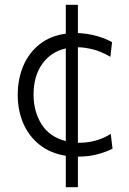

<svg xmlns="http://www.w3.org/2000/svg" viewBox="-20 -644 537 801"><path d="M254.5 137V6Q190 -4.5 145.2 -40Q100.5 -75.5 77.2 -129.2Q54 -183 54 -248Q54 -315 77.5 -369.8Q101 -424.5 145.8 -459.8Q190.5 -495 254.5 -503.5V-624H305V-506Q345.5 -504.5 383 -494Q420.5 -483.5 447.5 -468L440.5 -407Q401 -430 367 -438.2Q333 -446.5 305 -447V-48.5Q309 -48.5 312.5 -48.5Q346 -48.5 379 -57.5Q412 -66.5 442 -85.5L449.5 -24Q425.5 -11 388.2 -0.8Q351 9.5 305 9.5V137ZM120 -249.5Q120 -178.5 153.5 -125.5Q187 -72.5 254.5 -55.5V-442Q192.5 -428 156.2 -377.2Q120 -326.5 120 -249.5Z"/></svg>

Font: Commissioner Light
Style: Regular
Weight: 300
Designer: Kostas Bartsokas
Foundry: Kostas Bartsokas
Version: Version 1.000; ttfautohint (v1.8.3)